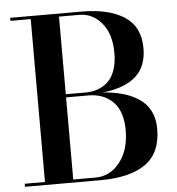

<svg xmlns="http://www.w3.org/2000/svg" viewBox="-53 -800 782 849"><g transform="rotate(-5 338.0 -375.0)"><path d="M359 0H23.5V-13.5H113.5V-736.5H23.5V-750H339Q462.5 -750 530.8 -704.8Q599 -659.5 599 -565Q599 -483.5 549.5 -439.8Q500 -396 403 -385.5Q452.5 -382 492.2 -370.5Q532 -359 563.2 -338Q594.5 -317 611.5 -283.2Q628.5 -249.5 628.5 -205Q628.5 -98 559.5 -49Q490.5 0 359 0ZM329 -736.5H239V-392H329Q357.5 -392 382 -401Q406.5 -410 426.5 -428.5Q446.5 -447 457.8 -479.5Q469 -512 469 -555Q469 -640 428.2 -688.2Q387.5 -736.5 329 -736.5ZM338.5 -378H239V-13.5H338.5Q402.5 -13.5 445.8 -68Q489 -122.5 489 -210Q489 -295 447.2 -336.5Q405.5 -378 338.5 -378Z"/></g></svg>

Font: Bodoni* 16pt Medium
Style: Regular
Weight: 500
Version: Version 2.3